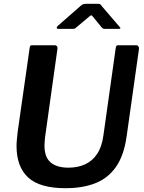

<svg xmlns="http://www.w3.org/2000/svg" viewBox="-20 -980 757 1010"><path d="M646 -262Q632 -162 590 -102Q548 -42 481 -16Q414 10 325 10Q189 10 128 -46.5Q67 -103 67 -212Q67 -229 69 -248Q71 -267 73 -287L136 -728Q137 -737 140 -739.5Q143 -742 149 -742H268Q276 -742 280 -736Q284 -730 282 -722L217 -258Q216 -246 215 -235.5Q214 -225 214 -214Q214 -153 246.5 -125.5Q279 -98 340 -98Q389 -98 427.5 -115.5Q466 -133 491 -170.5Q516 -208 524 -268L589 -729Q591 -737 593 -739.5Q595 -742 602 -742H697Q704 -742 708 -736Q712 -730 711 -722L646 -262ZM512 -839 470 -891Q463 -900 459.5 -899.5Q456 -899 446 -890L383 -837Q377 -831 372.5 -829.5Q368 -828 360 -828H286Q279 -828 278.5 -833.5Q278 -839 283 -843L405 -950Q412 -956 418.5 -958Q425 -960 436 -960H497Q506 -960 510 -955Q514 -950 517 -946L608 -840Q615 -833 613 -830.5Q611 -828 602 -828H530Q524 -828 520 -831Q516 -834 512 -839Z"/></svg>

Font: Libre Franklin Thin SemiBold
Style: Italic
Weight: 600
Italic angle: -8°
Version: Version 3.000